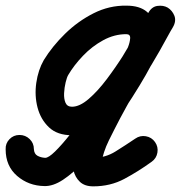

<svg xmlns="http://www.w3.org/2000/svg" viewBox="-70 -609 640 680"><path d="M-1 -131Q20 -131 35 -116.5Q50 -102 50 -81Q51 -64 62.5 -57.5Q74 -51 90 -50Q102 -50 125 -72.5Q148 -95 177.5 -132Q207 -169 238 -212.5Q269 -256 296.5 -298Q324 -340 344.5 -372.5Q365 -405 373 -420Q377 -426 383.5 -442.5Q390 -459 391 -473.5Q392 -488 377 -488Q335 -488 295.5 -466.5Q256 -445 224 -411.5Q192 -378 172 -344Q167 -336 162.5 -317.5Q158 -299 157 -279Q156 -259 162 -245Q168 -231 185 -231Q212 -231 244 -258.5Q276 -286 308 -328.5Q340 -371 369.5 -417.5Q399 -464 421 -503.5Q443 -543 455 -563Q467 -585 487 -588Q507 -591 524 -581Q540 -572 547.5 -553Q555 -534 542 -512Q495 -432 447.5 -352.5Q400 -273 356 -191Q336 -153 315.5 -111.5Q295 -70 288 -27Q288 -25 286.5 -30Q285 -35 283 -37Q280 -40 276.5 -42.5Q273 -45 270 -48Q263 -50 260 -50Q303 -50 339 -72.5Q375 -95 409 -118Q409 -118 409 -118Q409 -118 409 -118Q426 -130 446.5 -126.5Q467 -123 479 -106Q491 -89 487.5 -68.5Q484 -48 467 -36Q420 -2 370.5 24.5Q321 51 260 51Q230 51 213 35Q196 19 190.5 -5Q185 -29 190 -54Q198 -101 221.5 -148.5Q245 -196 267 -238Q311 -321 359.5 -401.5Q408 -482 455 -563Q468 -585 488 -588Q508 -591 524 -582Q540 -572 547.5 -553.5Q555 -535 542 -513Q523 -478 495.5 -429Q468 -380 434 -328Q400 -276 360.5 -231Q321 -186 277 -158Q233 -130 185 -130Q133 -130 103.5 -158Q74 -186 63 -228Q52 -270 58.5 -315.5Q65 -361 85 -396Q115 -445 160.5 -489.5Q206 -534 261.5 -562Q317 -590 378 -589Q425 -589 450.5 -567Q476 -545 484 -511.5Q492 -478 485.5 -441Q479 -404 462 -372Q449 -347 424.5 -306.5Q400 -266 368 -218Q336 -170 300 -122.5Q264 -75 226.5 -35.5Q189 4 153.5 27.5Q118 51 87 50Q31 49 -9.5 14Q-50 -21 -50 -80Q-51 -101 -36.5 -116Q-22 -131 -1 -131Z"/></svg>

Font: FRB American Cursive Ultra
Style: Bold Italic
Weight: 1000
Italic angle: -25°
Version: Version 2.0;Modular Font Editor K font №1